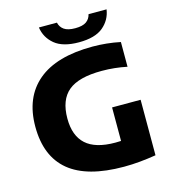

<svg xmlns="http://www.w3.org/2000/svg" viewBox="-135 -1056 1044 1173"><g transform="rotate(-15 387.0 -470.0)"><path d="M503.5 9Q271 9 156.8 -85.2Q42.5 -179.5 42.5 -367.5Q42.5 -552 160 -651Q277.5 -750 506.5 -750Q549.5 -750 594.2 -745.5Q639 -741 681.5 -732V-575.5Q603.5 -592 522.5 -592Q376 -592 310.2 -537.2Q244.5 -482.5 244.5 -364.5Q244.5 -256 304.5 -201.5Q364.5 -147 490 -147Q507.5 -147 526 -148V-360H706.5V-9Q654.5 -0.5 604.5 4.2Q554.5 9 503.5 9ZM434.5 -796.5Q333 -796.5 281.5 -839.2Q230 -882 220.5 -947.5H334.5Q341 -918.5 364.5 -902Q388 -885.5 434.5 -885.5Q481.5 -885.5 504.8 -902Q528 -918.5 534.5 -947.5H648.5Q639 -882 587.8 -839.2Q536.5 -796.5 434.5 -796.5Z"/></g></svg>

Font: Encode Sans Semi Expanded ExtraBold
Style: Regular
Weight: 800
Width: 6
Designer: Multiple Designers
Foundry: Impallari Type
Version: Version 3.000; ttfautohint (v1.8.3) -l 8 -r 50 -G 200 -x 14 